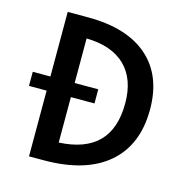

<svg xmlns="http://www.w3.org/2000/svg" viewBox="-99 -748 812 841"><g transform="rotate(15 307.0 -327.5)"><path d="M106 -298H26V-362H106V-655H199Q375 -655 470 -572Q565 -489 565 -335Q565 -174 463.5 -87Q362 0 172 0H106ZM323 -362V-298H216V-92Q335 -98 394 -158Q453 -218 453 -333Q453 -443 392 -502.5Q331 -562 216 -564V-362Z"/></g></svg>

Font: Intel One Mono Medium
Style: Regular
Weight: 500
Monospace: yes
Designer: Fred Shallcrass
Foundry: Frere-Jones Type LLC
Version: Version 1.400;hotconv 1.1.0;makeotfexe 2.6.0;FJTRelease1.4